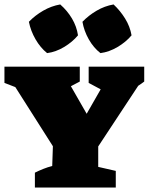

<svg xmlns="http://www.w3.org/2000/svg" viewBox="-54 -844 669 864"><path d="M103 0V-67Q121 -76 141 -84Q161 -92 181 -97L184 -186L15 -452L-34 -471V-544H305V-477Q285 -466 265 -456L336 -332L399 -442L345 -471V-544H595V-477Q582 -467 568 -458L388 -185V-93L467 -75V0ZM217 -824Q249 -796 270 -760.5Q291 -725 297 -685Q272 -655 234.5 -632.5Q197 -610 158 -605Q128 -629 106 -667Q84 -705 76 -746Q104 -775 140.5 -796Q177 -817 217 -824ZM457 -824Q487 -796 509 -760.5Q531 -725 538 -685Q513 -655 475 -632.5Q437 -610 398 -605Q367 -629 345.5 -667Q324 -705 317 -746Q345 -775 381 -796Q417 -817 457 -824Z"/></svg>

Font: Piazzolla SC Black
Style: Regular
Weight: 900
Designer: Juan Pablo del Peral
Foundry: Huerta Tipografica
Version: Version 1.330